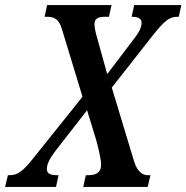

<svg xmlns="http://www.w3.org/2000/svg" viewBox="-55 -734 732 754"><path d="M175 -46H170C139 -46 129 -54 129 -71C129 -91 143 -116 164 -143L287 -301L324 -180C337 -129 342 -104 342 -87C342 -60 326 -46 293 -46H282L272 0H525L536 -46H525C506 -46 485 -58 472 -99L384 -390L545 -595C588 -649 609 -668 640 -668H647L657 -714H472L462 -668H464C489 -668 501 -660 501 -644C501 -625 488 -602 470 -580L366 -443L328 -580C320 -607 316 -626 316 -639C316 -658 327 -668 355 -668H373L383 -714H130L120 -668H130C159 -668 177 -659 189 -617L269 -354L80 -118C36 -62 15 -46 -17 -46H-24L-35 0H165Z"/></svg>

Font: Noto Serif Condensed Semi
Style: Italic
Weight: 600
Width: 3
Italic angle: -12°
Designer: Monotype Design Team
Foundry: Monotype Imaging Inc.
Version: Version 1.901